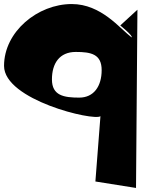

<svg xmlns="http://www.w3.org/2000/svg" viewBox="-50 -615 723 950"><path d="M-30 -289C-30 -120 415 -15 447 -40L422 283L623 315L630 -567L545 -489C545 -489 610 -437 601 -430C543 -474 451 -595 305 -595C136 -595 -30 -458 -30 -289ZM207 -222C207 -301 244 -358 325 -358C401 -358 453 -347 453 -268C453 -188 414 -132 342 -132C266 -132 207 -142 207 -222Z"/></svg>

Font: Chaingun
Style: Regular
Weight: 400
Version: Version 0.91